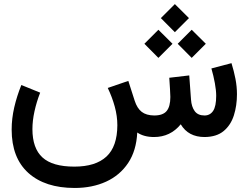

<svg xmlns="http://www.w3.org/2000/svg" viewBox="-20 -683 1239 957"><path d="M781.7 -592.8 851.6 -662.6 921.9 -592.8 851.6 -522.5ZM865.7 -464.8 935.5 -534.7 1005.9 -464.8 935.5 -394.5ZM699.7 -464.8 769.5 -534.7 839.8 -464.8 769.5 -394.5ZM747.6 0Q697.3 0 664.1 -22.5Q659.7 67.9 618.7 129.4Q577.6 190.9 508.8 222.4Q439.9 253.9 352.1 253.9Q204.6 253.9 121.3 179Q38.1 104 38.1 -37.1Q38.1 -91.8 51 -147.9Q64 -204.1 86.4 -259.3L180.2 -221.2Q162.1 -174.8 151.9 -128.2Q141.6 -81.5 141.6 -39.6Q141.6 56.2 191.7 101.8Q241.7 147.5 350.6 147.5Q456.5 147.5 510.5 97.4Q564.5 47.4 564.9 -58.6Q564.9 -104.5 552 -151.6Q539.1 -198.7 517.1 -244.6L619.6 -279.8L651.4 -180.7Q663.6 -143.1 686.3 -125.5Q709 -107.9 748.5 -107.4Q792.5 -107.4 810.8 -129.9Q829.1 -152.3 829.1 -199.7Q829.1 -210.4 827.4 -238Q825.7 -265.6 823.7 -295.4L923.3 -307.1L932.1 -186.5Q934.6 -150.9 950.4 -129.2Q966.3 -107.4 999.5 -107.4Q1026.9 -107.4 1042.2 -130.1Q1057.6 -152.8 1057.6 -206.1Q1057.6 -231.9 1051 -268.3Q1044.4 -304.7 1033.7 -341.8L1133.8 -368.2Q1146 -329.1 1153.6 -290Q1161.1 -251 1161.1 -213.4Q1161.1 -156.7 1145.8 -108.2Q1130.4 -59.6 1095 -30Q1059.6 -0.5 1000 0Q918.5 0 880.9 -63.5Q829.1 0 747.6 0Z"/></svg>

Font: Vazir Medium UI
Style: Medium-UI
Weight: 500
Designer: Saber Rastikerdar
Foundry: Saber Rastikerdar
Version: Version 30.0.0